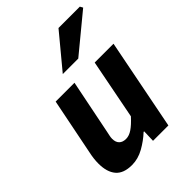

<svg xmlns="http://www.w3.org/2000/svg" viewBox="-218 -863 986 986"><g transform="rotate(-45 274.5 -370.5)"><path d="M154.8 12Q93.8 12 65.8 -21Q37.7 -54 37.7 -115.4Q37.7 -132.4 39.7 -150Q41.7 -167.6 45.7 -186L107.7 -496H244.4L185.5 -203.4Q182.5 -188.6 180 -177.2Q177.5 -165.8 177.5 -155.9Q177.5 -130.5 190.8 -117.6Q204 -104.6 228.3 -104.6Q250.5 -104.6 274.1 -120.6Q297.8 -136.6 327.5 -169.4L391.2 -496H527.9L430.4 0H318.8L321 -66.6H317Q283.8 -35.3 241.6 -11.7Q199.4 12 154.8 12ZM233.5 -570 385.3 -753H540.3L548.9 -737.4L345.9 -570Z"/></g></svg>

Font: Source Sans 3 VF
Style: Italic
Weight: 200
Italic angle: -11°
Designer: Paul D. Hunt
Foundry: Adobe Systems Incorporated
Version: Version 3.042;hotconv 1.0.118;makeotfexe 2.5.65603